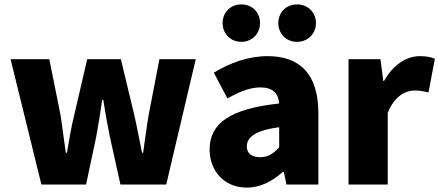

<svg xmlns="http://www.w3.org/2000/svg" viewBox="-20 -838 1995 872"><path d="M168 0H371L417 -217C427 -270 435 -322 444 -384H449C459 -322 468 -270 479 -217L527 0H735L869 -569H704L655 -315C645 -258 639 -202 630 -144H625C613 -202 603 -258 590 -315L529 -569H376L317 -315C303 -259 294 -202 284 -144H279C270 -202 264 -258 255 -315L204 -569H28Z M1101 14C1164 14 1217 -15 1264 -57H1269L1281 0H1426V-323C1426 -501 1343 -583 1196 -583C1107 -583 1026 -553 951 -508L1013 -391C1070 -423 1117 -441 1162 -441C1220 -441 1244 -414 1248 -368C1026 -344 932 -279 932 -159C932 -64 996 14 1101 14ZM1162 -124C1125 -124 1101 -140 1101 -173C1101 -213 1137 -246 1248 -260V-169C1222 -141 1198 -124 1162 -124ZM1076 -648C1126 -648 1161 -686 1161 -733C1161 -781 1126 -818 1076 -818C1026 -818 991 -781 991 -733C991 -686 1026 -648 1076 -648ZM1329 -648C1379 -648 1415 -686 1415 -733C1415 -781 1379 -818 1329 -818C1279 -818 1244 -781 1244 -733C1244 -686 1279 -648 1329 -648Z M1563 0H1741V-325C1770 -400 1821 -427 1863 -427C1888 -427 1905 -423 1926 -418L1955 -571C1939 -578 1920 -583 1886 -583C1829 -583 1766 -546 1724 -470H1721L1708 -569H1563Z"/></svg>

Font: Noto Sans HK Black
Style: Regular
Weight: 900
Designer: Ryoko NISHIZUKA 西塚涼子 (kana, bopomofo & ideographs); Paul D. Hunt (Latin, Greek & Cyrillic); Sandoll Communications 산돌커뮤니
Foundry: Adobe
Version: Version 2.004;hotconv 1.0.118;makeotfexe 2.5.65603